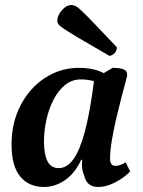

<svg xmlns="http://www.w3.org/2000/svg" viewBox="-20 -732 570 764"><path d="M155 12Q95 12 60.5 -29.5Q26 -71 26 -157Q26 -244 62 -313Q98 -382 159 -422Q220 -462 294 -462Q322 -462 347 -457Q372 -452 393 -441L428 -462Q453 -462 469.5 -457Q486 -452 486 -434Q486 -429 479 -403.5Q472 -378 462 -339.5Q452 -301 442 -258Q432 -215 425 -173.5Q418 -132 418 -101Q418 -72 439 -72Q457 -72 480 -86L498 -50Q473 -24 438 -6Q403 12 370 12Q325 12 315 -34Q303 -59 307 -96H303Q278 -42 238.5 -15Q199 12 155 12ZM155 -169Q155 -118 169 -90.5Q183 -63 214 -63Q246 -63 271.5 -97.5Q297 -132 317.5 -208Q338 -284 354 -409Q343 -412 330 -414Q317 -416 302 -416Q266 -416 238.5 -393.5Q211 -371 192.5 -334.5Q174 -298 164.5 -254.5Q155 -211 155 -169ZM415 -510Q340 -553 298 -578Q256 -603 237 -615.5Q218 -628 213 -635Q208 -642 208 -649Q208 -670 226 -691Q244 -712 264 -712Q272 -712 280.5 -708Q289 -704 305.5 -688.5Q322 -673 355 -638.5Q388 -604 445 -544Q445 -529 435 -519.5Q425 -510 415 -510Z"/></svg>

Font: Petrona
Style: Bold Italic
Weight: 700
Italic angle: -9°
Designer: Ringo R. Seeber
Foundry: Ringo R. Seeber
Version: Version 2.001; ttfautohint (v1.8.3)